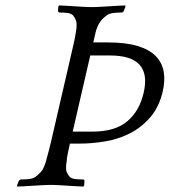

<svg xmlns="http://www.w3.org/2000/svg" viewBox="-20 -680 624 706"><path d="M323 -524 331.1 -559C334.3 -573 339.1 -585.2 345.5 -595.5C351.9 -605.8 361.1 -615.3 373.1 -624C380.1 -628.7 388.6 -631.5 398.5 -632.5C408.4 -633.5 418.7 -634 429.4 -634L434.3 -638L441.5 -656L440.4 -660C435.7 -660 428 -659.7 417.1 -659C406.3 -658.4 395.2 -657.7 383.7 -657C372.2 -656.4 361 -655.7 350.2 -655C339.4 -654.3 331.7 -654 327 -654H308C303.3 -654 295.7 -654.3 285.2 -655C274.7 -655.7 263.9 -656.3 252.7 -657C241.5 -657.7 230.7 -658.3 220.1 -659C209.6 -659.7 202 -660 197.4 -660L194.4 -656L193.3 -638L197.4 -634C208 -634 217.9 -633.5 227 -632.5C236.1 -631.5 243.1 -628.7 248.1 -624C252.3 -619.3 256 -613 259.2 -605C262.3 -597 262.6 -584.3 259.9 -567C258.7 -559 257.4 -551 255.9 -543C254.3 -535 252.3 -525.3 249.7 -514L240.2 -473L226.6 -414L179.7 -211L168.2 -161C165.1 -147.7 162.3 -136.3 159.8 -127C157.3 -117.7 155.2 -109.8 153.4 -103.5C151.6 -97.2 150.2 -91.7 149.1 -87C143.4 -68.3 137.3 -55.3 130.6 -48C123.9 -40.7 117.3 -34.7 110.9 -30C103.8 -25.3 95.5 -22.5 86 -21.5C76.4 -20.5 66.3 -20 55.6 -20L49.7 -16L42.5 2L43.6 6C48.3 6 56 5.7 66.8 5C77.7 4.3 88.8 3.7 100.3 3C111.8 2.3 122.9 1.7 133.8 1C144.6 0.3 152.3 0 157 0H176C180.7 0 188.3 0.3 198.8 1C209.3 1.7 220.1 2.3 231.3 3C242.5 3.7 253.3 4.3 263.8 5C274.4 5.7 281.9 6 286.6 6L289.5 2L290.7 -16L287.6 -20C277 -20 266.9 -20.5 257.5 -21.5C248 -22.5 240.9 -25.3 235.9 -30C231.7 -34.7 228.1 -40.7 225.1 -48C222.1 -55.3 222.1 -68.3 225.1 -87C225.9 -96.3 227.2 -105.7 229.1 -115C230.9 -124.3 233.6 -136.7 237.1 -152H274.1C303.4 -152 334.2 -154.7 366.4 -160C398.7 -165.3 428.9 -175.2 457.3 -189.5C485.6 -203.8 510.6 -223.5 532.4 -248.5C554.1 -273.5 569.5 -305.3 578.4 -344C584.6 -370.7 585.7 -395 581.8 -417C577.9 -439 568.1 -458 552.4 -474C536.8 -490 514.5 -502.3 485.5 -511C456.5 -519.7 419.6 -524 375 -524ZM311.9 -476H384.9C488.2 -476 529.4 -430.3 508.3 -339C498 -294.3 477.9 -259.3 448 -234C418.2 -208.7 375.3 -196 319.3 -196H247.3Z"/></svg>

Font: Quattrocento
Style: Italic
Weight: 400
Italic angle: -13°
Designer: Pablo Impallari
Foundry: Pablo Impallari, Igino Marini, Branda Gallo
Version: Version 2.000